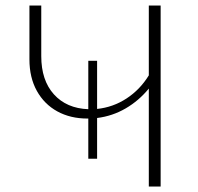

<svg xmlns="http://www.w3.org/2000/svg" viewBox="-20 -678 721 698"><path d="M564 -658V0H521V-356Q485 -312 437 -284Q389 -256 333 -249V-101H301V-247H298Q236 -247 188.5 -273Q141 -299 114 -347.5Q87 -396 87 -462V-658H130V-474Q130 -386 176 -335Q222 -284 301 -281V-457H333V-282Q391 -288 440 -320Q489 -352 521 -404V-658Z"/></svg>

Font: Ysabeau Light
Style: Regular
Weight: 300
Designer: Christian Thalmann (Catharsis Fonts)
Version: Version 0.003